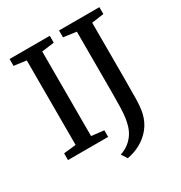

<svg xmlns="http://www.w3.org/2000/svg" viewBox="-209 -892 1154 1222"><g transform="rotate(-30 368.0 -281.5)"><path d="M129 -59.5V-680.5L38.5 -692.5V-743H334V-692.5L242.5 -680.5V-59L334 -48.5V0H39V-49.5ZM347 137.5Q374.5 129.5 400 112.2Q425.5 95 445.5 69Q465.5 43 476.5 8.5Q484.5 -17 489 -46.8Q493.5 -76.5 495 -120.2Q496.5 -164 496.5 -231V-679.5L402 -692.5V-743H698.5V-692.5L609.5 -680V-274Q609.5 -188 608.5 -124.5Q607.5 -61 598 -18.5Q585 37 552.2 78.2Q519.5 119.5 473.2 145.2Q427 171 374.5 180Z"/></g></svg>

Font: Merriweather 24pt Medium
Style: Regular
Weight: 500
Designer: Eben Sorkin
Foundry: Eben Sorkin
Version: Version 2.100